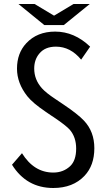

<svg xmlns="http://www.w3.org/2000/svg" viewBox="-20 -899 540 959"><path d="M201.2 -773.9 72.3 -878.9H152.8L250 -820.8L347.2 -878.9H428.2L298.8 -773.9ZM89.8 -133.8Q149.9 -37.1 246.1 -37.1Q295.9 -37.1 330.1 -68.8Q360.4 -97.2 360.4 -156.7Q360.4 -213.9 328.6 -251Q309.6 -272.5 247.1 -314.5L235.8 -321.8L208 -340.8Q143.6 -384.3 116.7 -418Q64.9 -483.4 64.9 -556.2Q64.9 -633.3 111.3 -683.1Q165.5 -741.2 255.4 -741.2Q351.6 -741.2 430.2 -666L385.3 -601.1Q332 -666 259.3 -666Q204.6 -666 176.3 -631.3Q150.9 -601.1 150.9 -556.6Q150.9 -501 189.5 -458Q210 -435.1 255.9 -404.8L295.9 -377.9Q368.7 -329.1 399.4 -296.4Q451.2 -241.7 451.2 -158.7Q451.2 -72.8 402.3 -21Q344.7 40 246.1 40Q112.3 40 40 -76.2Z"/></svg>

Font: BIZ UDGothic
Style: Regular
Weight: 400
Monospace: yes
Designer: TypeBank Co., Ltd.
Foundry: Morisawa Inc.
Version: Version 1.05